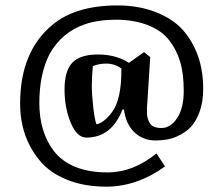

<svg xmlns="http://www.w3.org/2000/svg" viewBox="-20 -577 838 722"><path d="M300.8 -486.3Q211.9 -456.1 166 -373Q127.9 -297.9 127.9 -189.5Q127.9 -81.1 182.6 -8.8Q246.1 71.3 384.8 71.3Q480.5 71.3 568.4 0L600.6 48.8Q497.1 124 380.9 125Q295.9 125 231.4 98.6Q167 72.3 129.9 27.3Q55.7 -61.5 55.7 -187.5Q55.7 -382.8 176.8 -483.4Q264.6 -556.6 421.9 -556.6Q502 -556.6 566.4 -531.2Q630.9 -505.9 668.9 -462.9Q744.1 -375 744.1 -243.2Q744.1 -192.4 730 -155.3Q715.8 -118.2 696.3 -98.1Q676.8 -78.1 644.5 -63.5Q612.3 -48.8 564.9 -48.8Q517.6 -48.8 485.4 -79.6Q453.1 -110.4 446.3 -165H440.4Q399.4 -59.6 304.7 -59.6Q269.5 -59.6 246.1 -115.2Q222.7 -170.9 222.7 -240.7Q222.7 -310.5 252 -341.3Q281.2 -372.1 348.6 -372.1Q416 -372.1 464.8 -340.8L521.5 -380.9L544.9 -362.3L533.2 -178.7Q532.2 -172.9 532.7 -151.4Q533.2 -129.9 543.9 -112.8Q554.7 -95.7 587.9 -95.7Q621.1 -95.7 646 -132.8Q670.9 -169.9 670.9 -235.4Q670.9 -300.8 657.2 -345.7Q643.6 -390.6 615.2 -426.8Q586.9 -462.9 534.7 -482.9Q482.4 -502.9 416.5 -502.9Q350.6 -502.9 300.8 -486.3ZM436.5 -319.3Q410.2 -337.9 380.4 -337.9Q350.6 -337.9 329.1 -328.1Q325.2 -286.1 325.2 -253.9Q325.2 -221.7 330.6 -174.3Q335.9 -127 342.8 -109.4Q371.1 -115.2 400.4 -154.3Q437.5 -202.1 436.5 -319.3Z"/></svg>

Font: Ravi Prakash
Style: Regular
Weight: 400
Designer: Appaji Ambarisha Darbha
Version: Version 1.0.4; ttfautohint (v1.2.42-39fb)